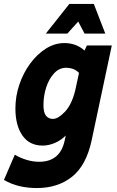

<svg xmlns="http://www.w3.org/2000/svg" viewBox="-57 -755 593 972"><path d="M-37 156 18 28Q44 44 76.5 54Q109 64 141 64Q247 64 270 -42L276 -69Q251 -44 220 -31Q189 -18 159 -18Q92 -18 56.5 -69Q21 -120 21 -206Q21 -268 41 -327Q61 -386 96 -433.5Q131 -481 175.5 -509Q220 -537 269 -537Q329 -537 371 -499L383 -525H509L407 -45Q380 82 308 139.5Q236 197 130 197Q84 197 42.5 187.5Q1 178 -37 156ZM163 -223Q163 -185 176 -169Q189 -153 211 -153Q237 -153 271.5 -189Q306 -225 324 -298L343 -386Q328 -401 311.5 -406.5Q295 -412 278 -412Q243 -412 217 -384Q191 -356 177 -313Q163 -270 163 -223ZM175 -585 294 -735H418L476 -585H371L339 -646L284 -585Z"/></svg>

Font: Radio Canada Condensed
Style: Bold Italic
Weight: 700
Width: 3
Italic angle: -12°
Designer: Charles Daoud, Etienne Aubert Bonn, Alexandre Saumier Demers, Jacques Le Bailly
Foundry: Radio-Canada
Version: Version 2.104; ttfautohint (v1.8.4.7-5d5b);gftools[0.9.28.de